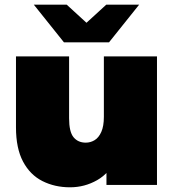

<svg xmlns="http://www.w3.org/2000/svg" viewBox="-20 -787 738 817"><path d="M278 10Q213 10 160.5 -16.5Q108 -43 78 -99.5Q48 -156 48 -245V-547H274V-284Q274 -226 293 -203Q312 -180 345 -180Q365 -180 382.5 -190.5Q400 -201 411 -225.5Q422 -250 422 -290V-547H648V0H433V-158L476 -115Q447 -51 393.5 -20.5Q340 10 278 10ZM252 -607 124 -767H264L406 -637H290L432 -767H572L444 -607Z"/></svg>

Font: MOST Montserrat Black
Style: Regular
Weight: 900
Designer: Julieta Ulanovsky
Foundry: Julieta Ulanovsky
Version: Version 8.000;March 11, 2024;FontCreator 15.0.0.2926 64-bit